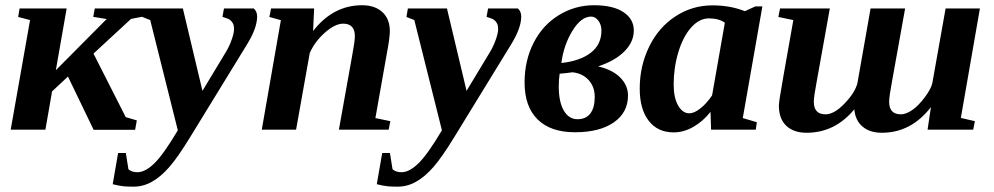

<svg xmlns="http://www.w3.org/2000/svg" viewBox="-20 -491 3764 727"><path d="M527.3 -459 522 -428.2 476.1 -419.4 334 -288.1 456.1 -47.4 498 -35.2 491.7 0.5H334.5L237.3 -201.2L177.2 -145L151.9 0H20.5L93.8 -415L48.8 -426.8L54.2 -459H232.4L191.4 -225.1L383.8 -418.9L333 -427.2L338.9 -459Z M953.6 -428.2Q953.6 -384.3 914.1 -320.8L699.7 28.8Q652.8 105.5 620.8 141.8Q588.9 178.2 555.7 197Q522.5 215.8 485.4 215.8Q460.4 215.8 445.6 214.1Q430.7 212.4 406.7 206.5L427.2 88.4H456.5L466.3 149.9Q478.5 161.1 500.5 161.1Q529.8 161.1 564.5 127.4Q599.1 93.8 653.3 2.4L548.8 -415L519 -426.8L524.4 -459H672.4L746.6 -147L835 -293.5Q848.1 -314.9 857.2 -340.6Q866.2 -366.2 866.2 -381.3Q866.2 -394 862.1 -402.1Q857.9 -410.2 851.1 -415.5Q844.2 -420.9 822.3 -427.2L828.1 -459H940.9Q953.6 -447.8 953.6 -428.2Z M1323.7 -354Q1323.7 -401.4 1279.3 -401.4Q1248.5 -401.4 1210 -367.2Q1171.4 -333 1152.8 -290L1101.1 0H971.2L1043.5 -414.6L1000 -426.8L1006.3 -459H1169.4L1165.5 -373.5Q1241.2 -471.2 1351.1 -471.2Q1399.4 -471.2 1427.7 -445.3Q1456.1 -419.4 1456.1 -372.6Q1456.1 -347.2 1443.8 -283.2L1401.4 -43.9L1458 -32.2L1451.7 0H1263.2L1313 -277.8Q1323.7 -334.5 1323.7 -354Z M1953.6 -428.2Q1953.6 -384.3 1914.1 -320.8L1699.7 28.8Q1652.8 105.5 1620.8 141.8Q1588.9 178.2 1555.7 197Q1522.5 215.8 1485.4 215.8Q1460.4 215.8 1445.6 214.1Q1430.7 212.4 1406.7 206.5L1427.2 88.4H1456.5L1466.3 149.9Q1478.5 161.1 1500.5 161.1Q1529.8 161.1 1564.5 127.4Q1599.1 93.8 1653.3 2.4L1548.8 -415L1519 -426.8L1524.4 -459H1672.4L1746.6 -147L1835 -293.5Q1848.1 -314.9 1857.2 -340.6Q1866.2 -366.2 1866.2 -381.3Q1866.2 -394 1862.1 -402.1Q1857.9 -410.2 1851.1 -415.5Q1844.2 -420.9 1822.3 -427.2L1828.1 -459H1940.9Q1953.6 -447.8 1953.6 -428.2Z M2357.9 -129.4Q2357.9 -64.9 2304.2 -27.6Q2250.5 9.8 2157.2 9.8Q2064.9 9.8 2015.6 -38.8Q1966.3 -87.4 1966.3 -178.7Q1966.3 -262.7 2001 -329.8Q2035.6 -397 2096.7 -434.1Q2157.7 -471.2 2229 -471.2Q2301.3 -471.2 2340.6 -445.1Q2379.9 -418.9 2379.9 -375.5Q2379.9 -332 2344 -296.1Q2308.1 -260.3 2244.6 -239.7Q2298.8 -227.1 2328.4 -197.5Q2357.9 -168 2357.9 -129.4ZM2095.7 -163.6Q2095.7 -105.5 2114.7 -72.5Q2133.8 -39.6 2166.5 -39.6Q2198.7 -39.6 2215.3 -61.3Q2231.9 -83 2231.9 -124Q2231.9 -162.6 2208.7 -188Q2185.5 -213.4 2147.5 -217.3Q2128.9 -214.4 2099.1 -211.9Q2095.7 -191.4 2095.7 -163.6ZM2105.5 -252.4Q2177.2 -260.3 2217.3 -291.5Q2257.3 -322.8 2257.3 -375Q2257.3 -397.5 2245.6 -412.8Q2233.9 -428.2 2218.3 -428.2Q2180.7 -428.2 2147.7 -374.8Q2114.7 -321.3 2105.5 -252.4Z M2792.5 -43.9 2845.7 -28.3 2841.8 0H2672.4L2670.4 -67.4Q2641.6 -31.2 2605.2 -10.5Q2568.8 10.3 2531.2 10.3Q2470.2 10.3 2436.3 -33.7Q2402.3 -77.6 2402.3 -155.8Q2402.3 -241.2 2438 -314.2Q2473.6 -387.2 2537.4 -429Q2601.1 -470.7 2677.7 -470.7Q2745.1 -470.7 2800.3 -448.7L2840.3 -466.8H2866.7ZM2530.8 -171.4Q2530.8 -121.1 2547.6 -91.6Q2564.5 -62 2589.8 -62Q2609.4 -62 2633.3 -81.5Q2657.2 -101.1 2676.3 -129.9L2724.6 -404.8Q2702.6 -421.4 2664.1 -421.4Q2627.9 -421.4 2597.2 -387Q2566.4 -352.5 2548.6 -293.7Q2530.8 -234.9 2530.8 -171.4Z M3346.7 -105.5Q3346.7 -58.1 3391.1 -58.1Q3411.1 -58.1 3435.3 -75.2Q3459.5 -92.3 3482.9 -124.3Q3506.3 -156.2 3510.3 -176.8L3560.5 -459H3690.4L3618.2 -44.4L3671.4 -32.2L3665 0H3492.2L3504.9 -85.4Q3429.7 11.7 3319.3 11.7Q3272.9 11.7 3245.6 -12Q3218.3 -35.6 3214.8 -77.1Q3141.6 11.7 3034.2 11.7Q2984.9 11.7 2957 -14.9Q2929.2 -41.5 2929.2 -91.3Q2929.2 -97.7 2932.4 -120.4Q2935.5 -143.1 2983.9 -415L2927.2 -426.8L2933.6 -459H3122.1L3072.3 -181.6Q3061.5 -125.5 3061.5 -105.5Q3061.5 -58.1 3106 -58.1Q3138.7 -58.1 3178.2 -99.4Q3217.8 -140.6 3226.6 -176.3L3276.4 -459H3407.2L3357.4 -181.6Q3346.7 -125.5 3346.7 -105.5Z"/></svg>

Font: Tinos
Style: Bold Italic
Weight: 700
Italic angle: -16.333°
Designer: Steve Matteson
Foundry: Monotype Imaging Inc.
Version: Version 1.23